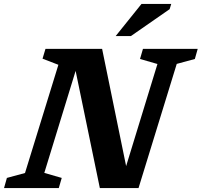

<svg xmlns="http://www.w3.org/2000/svg" viewBox="-46 -955 1024 975"><path d="M267.5 -51.5 252.5 0H-25.5L-11 -51.5L81 -76.5L250.5 -626L170 -657L185 -707H472.5L594.5 -111.5L753.5 -630L665 -655.5L680 -707H958L943.5 -655.5L851.5 -630.5L657.5 0H461L338 -595L179 -77ZM541.5 -772 672.5 -935H823.5L815.5 -908.5L619 -772Z"/></svg>

Font: Newsreader Caption SemiBold
Style: Italic
Weight: 600
Italic angle: -17°
Designer: Hugues Gentile
Foundry: Production Type
Version: Version 1.001